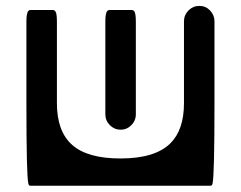

<svg xmlns="http://www.w3.org/2000/svg" viewBox="-20 -607 802 639"><path d="M330.6 -226.6V-536.1Q330.6 -564.5 337.4 -570.8Q339.8 -573.7 343.8 -573.7H418.9Q422.9 -573.7 425.8 -570.8Q432.1 -564.5 432.1 -536.1V-226.6Q432.1 -205.1 416.5 -189.9Q402.3 -175.3 381.6 -175.3Q360.8 -175.3 345.7 -190.4Q330.6 -205.6 330.6 -226.6ZM693.8 -536.1V-263.7Q693.8 -23.9 687.5 3.4Q686.5 7.8 685.1 9.3Q682.6 11.2 680.7 11.2H81.1Q75.7 11.2 74.2 3.4Q67.9 -23.9 67.9 -263.7V-536.1Q67.9 -564.5 74.7 -570.8Q77.1 -573.7 81.1 -573.7H156.2Q160.2 -573.7 163.1 -570.6Q166 -567.4 167.5 -561.5Q169.4 -551.3 169.4 -536.1V-263.7Q169.4 -169.4 220.5 -124.5Q271.5 -79.6 380.9 -79.6Q496.6 -79.6 547.4 -130.4Q592.3 -175.3 592.3 -263.7V-536.1Q592.3 -557.1 607.4 -572.3Q622.6 -587.4 643.6 -587.4Q664.6 -587.4 679.2 -572Q693.8 -556.6 693.8 -536.1Z"/></svg>

Font: YuPearl-Medium
Style: Medium
Weight: 500
Designer: Max Yao
Foundry: Max-Everyday
Version: Version 1.011; ttfautohint (v1.8.3)